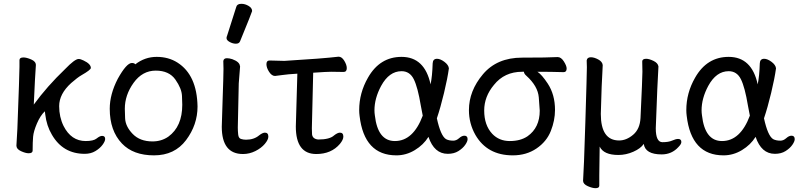

<svg xmlns="http://www.w3.org/2000/svg" viewBox="-20 -790 4184 1006"><path d="M424 16Q310 16 252 -84Q224 -131 217 -191L215 -207Q191 -184 173.5 -143Q156 -102 153.5 -74Q151 -46 151 -1Q151 13 130 13Q114 13 90 2Q66 -9 66 -27L71 -115Q82 -403 82 -440V-475Q82 -489 103 -489Q119 -489 143.5 -478.5Q168 -468 168 -449Q164 -398 157 -242Q226 -337 321 -428Q372 -481 392 -481Q402 -481 418 -473Q456 -455 456 -434Q456 -424 407 -396Q386 -384 353 -355Q290 -298 290 -234Q290 -177 313 -130Q353 -51 429 -51Q470 -51 486.5 -64.5Q503 -78 515 -78Q531 -78 531 -62Q531 -50 517.5 -31.5Q504 -13 480 1.5Q456 16 424 16Z M779 -49Q826 -49 862 -74Q935 -127 935 -241Q935 -249 933.5 -287.5Q932 -326 899 -373Q866 -420 796 -420Q726 -420 680 -356Q634 -292 634 -220Q634 -214 635.5 -171Q637 -128 675 -88.5Q713 -49 779 -49ZM787 24Q678 24 619 -38Q555 -105 555 -220Q555 -296 597 -377Q643 -460 671 -460Q684 -460 689 -453Q739 -492 801 -492Q863 -492 910 -462Q1012 -397 1015 -232Q1015 -136 955 -56Q895 24 787 24Z M1253 17Q1142 17 1142 -126L1146 -254Q1151 -397 1151 -429L1150 -470Q1152 -485 1169 -485Q1181 -485 1197 -480Q1235 -466 1237 -445L1238 -442L1231 -353L1226 -122Q1226 -104 1228 -85Q1230 -66 1242.5 -62Q1255 -58 1269 -58Q1311 -58 1338 -81Q1356 -95 1368 -95Q1386 -95 1386 -74Q1386 -58 1367.5 -36Q1349 -14 1318 1.5Q1287 17 1253 17ZM1216 -561Q1200 -561 1183.5 -570Q1167 -579 1167 -590Q1167 -598 1169 -600L1218 -754Q1222 -770 1245 -770Q1264 -770 1282.5 -759Q1301 -748 1301 -732Q1301 -728 1238 -574Q1233 -561 1216 -561Z M1637 17Q1530 17 1530 -127L1538 -404Q1487 -401 1460 -397Q1433 -393 1421 -392Q1404 -392 1390 -413.5Q1376 -435 1376 -454Q1376 -473 1393 -473L1470 -471Q1670 -483 1754 -493Q1771 -493 1784 -471.5Q1797 -450 1797 -433Q1797 -413 1780 -413L1715 -414Q1693 -414 1621 -409L1614 -118L1615 -86Q1618 -62 1647 -59Q1708 -59 1731 -81Q1749 -95 1761 -95Q1779 -95 1779 -74Q1779 -58 1761 -36Q1716 17 1637 17Z M2049 -51Q2145 -51 2195 -184L2185 -236Q2169 -333 2148 -375Q2127 -417 2084 -417Q2019 -417 1977 -340Q1942 -275 1942 -212Q1942 -199 1944 -186Q1959 -51 2049 -51ZM2057 24Q1888 24 1864 -183Q1862 -198 1862 -213Q1862 -303 1908 -383Q1970 -492 2084 -492Q2205 -492 2236 -348Q2245 -391 2247 -458Q2248 -482 2270 -482Q2287 -482 2308.5 -466Q2330 -450 2332 -432Q2325 -380 2306.5 -303Q2288 -226 2269 -170Q2289 -78 2317 -61Q2332 -53 2355 -53Q2371 -53 2385.5 -66Q2400 -79 2413 -79Q2430 -79 2430 -61Q2430 -49 2417.5 -31Q2405 -13 2382 1.5Q2359 16 2326 16Q2255 16 2225 -73Q2199 -31 2153.5 -3.5Q2108 24 2057 24Z M2744 -76Q2808 -121 2808 -210Q2808 -221 2803 -280Q2798 -339 2738 -393Q2726 -403 2725 -414H2716Q2623 -414 2568 -345Q2517 -284 2517 -211Q2517 -134 2559 -89Q2595 -51 2651 -51Q2707 -51 2744 -76ZM2667 24Q2533 24 2471 -83Q2437 -143 2437 -213Q2437 -314 2510.5 -401Q2584 -488 2715 -488Q2851 -488 2902 -491Q2920 -491 2934.5 -468Q2949 -445 2949 -431Q2949 -412 2933 -412Q2866 -414 2796 -414Q2819 -399 2850 -352Q2888 -294 2888 -214Q2888 -159 2866 -103.5Q2844 -48 2791 -12Q2738 24 2667 24Z M3100 196Q3084 196 3060 185.5Q3036 175 3035 158Q3039 108 3047 -150Q3055 -408 3055 -438L3054 -473Q3056 -490 3076 -490Q3093 -490 3114.5 -478.5Q3136 -467 3138 -449Q3138 -433 3136 -407Q3133 -373 3128 -193Q3128 -54 3224 -54Q3262 -54 3297.5 -84Q3333 -114 3336 -172Q3346 -384 3346 -414L3345 -468Q3345 -482 3366 -482Q3381 -482 3404 -471Q3427 -460 3430 -442Q3425 -367 3416 -118Q3416 -45 3451 -45Q3483 -45 3502 -53.5Q3521 -62 3533 -62Q3550 -62 3550 -46Q3550 -35 3535 -20Q3500 19 3447 19Q3361 19 3353 -36Q3337 -12 3298.5 5Q3260 22 3220 22Q3143 22 3122 -22L3120 130V183Q3120 196 3100 196Z M3763 -51Q3859 -51 3909 -184L3899 -236Q3883 -333 3862 -375Q3841 -417 3798 -417Q3733 -417 3691 -340Q3656 -275 3656 -212Q3656 -199 3658 -186Q3673 -51 3763 -51ZM3771 24Q3602 24 3578 -183Q3576 -198 3576 -213Q3576 -303 3622 -383Q3684 -492 3798 -492Q3919 -492 3950 -348Q3959 -391 3961 -458Q3962 -482 3984 -482Q4001 -482 4022.5 -466Q4044 -450 4046 -432Q4039 -380 4020.5 -303Q4002 -226 3983 -170Q4003 -78 4031 -61Q4046 -53 4069 -53Q4085 -53 4099.5 -66Q4114 -79 4127 -79Q4144 -79 4144 -61Q4144 -49 4131.5 -31Q4119 -13 4096 1.5Q4073 16 4040 16Q3969 16 3939 -73Q3913 -31 3867.5 -3.5Q3822 24 3771 24Z"/></svg>

Font: LXGW WenKai Medium
Style: Regular
Weight: 500
Designer: LXGW / Fontworks Inc.
Foundry: LXGW / Fontworks Inc.
Version: Version 1.501; October 10, 2024